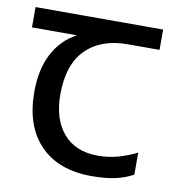

<svg xmlns="http://www.w3.org/2000/svg" viewBox="-67 -599 624 670"><g transform="rotate(10 245.0 -263.5)"><path d="M301 10Q183 10 118 -57Q53 -124 53 -245Q53 -325 82 -380.5Q111 -436 165 -465H6V-537H458V-465H345Q251 -465 197.5 -411.5Q144 -358 144 -252Q144 -165 187 -114.5Q230 -64 310 -64Q347 -64 381 -73.5Q415 -83 447 -99V-21Q418 -5 383 2.5Q348 10 301 10Z"/></g></svg>

Font: lkannada25
Style: Book
Weight: 400
Designer: Jelle Bosma - Monotype Design Team
Foundry: Monotype Imaging Inc.
Version: Version 2.003